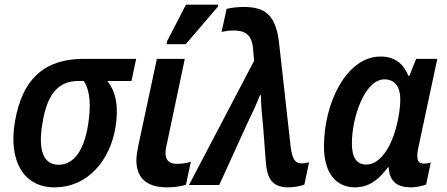

<svg xmlns="http://www.w3.org/2000/svg" viewBox="-20 -795 1921 825"><path d="M214 10C359 10 453 -108 476 -247C490 -329 481 -398 441 -447H545L565 -542H339C184 -542 77 -469 44 -271C16 -107 79 10 214 10ZM232 -87C163 -87 144 -156 162 -263C183 -398 235 -447 318 -447H340C369 -403 371 -335 358 -256C342 -156 301 -87 232 -87Z M696 -605H778L916 -766L918 -775H779L698 -618ZM697 10C727 10 757 6 779 -1L800 -100C780 -94 762 -91 740 -91C711 -91 691 -103 691 -139C691 -148 693 -159 696 -172L774 -542H654L573 -163C569 -142 566 -124 566 -106C566 -34 607 10 697 10Z M1219 10C1242 10 1271 5 1288 -2L1308 -98C1299 -95 1289 -93 1276 -93C1251 -93 1236 -107 1229 -164L1179 -612C1165 -728 1122 -766 1025 -765C996 -765 972 -761 954 -757L932 -658C945 -661 963 -664 983 -664C1031 -664 1061 -648 1067 -589L1072 -534L792 0H922L1040 -259C1061 -303 1081 -344 1097 -386H1101C1101 -344 1107 -289 1111 -246L1122 -102C1127 -26 1151 10 1219 10Z M1505 10C1571 10 1612 -30 1647 -76H1650C1654 -14 1686 10 1747 10C1767 10 1796 4 1811 -2L1831 -97C1822 -93 1810 -92 1801 -92C1781 -92 1773 -103 1773 -124C1773 -134 1774 -145 1777 -158L1859 -542H1768L1739 -469H1735C1713 -521 1678 -552 1615 -552C1469 -552 1372 -353 1372 -166C1372 -49 1426 10 1505 10ZM1554 -88C1513 -88 1492 -117 1492 -179C1492 -290 1547 -454 1632 -454C1678 -454 1700 -420 1700 -368C1700 -334 1694 -292 1682 -246C1660 -164 1614 -88 1554 -88Z"/></svg>

Font: Noto Sans SemiCondensed SemiBold
Style: Italic
Weight: 600
Width: 4
Italic angle: -12°
Designer: Monotype Design Team
Foundry: Monotype Imaging Inc.
Version: Version 2.013